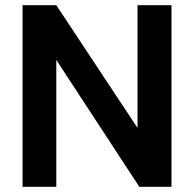

<svg xmlns="http://www.w3.org/2000/svg" viewBox="-20 -720 747 740"><path d="M67 0V-700H197L510 -227V-700H641V0H517L197 -489V0Z"/></svg>

Font: Zen Kaku Gothic Antique Black
Style: Regular
Weight: 900
Designer: Yoshimichi Ohira
Foundry: Positype
Version: Version 1.001